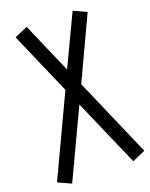

<svg xmlns="http://www.w3.org/2000/svg" viewBox="-206 -1298 1083 1385"><g transform="rotate(-20 335.0 -605.5)"><path d="M669.9 -63.5Q582 -265.6 406.2 -669.9Q480.5 -828.1 627.9 -1143.6Q594.7 -1158.2 529.3 -1189.5Q468.8 -1060.5 346.7 -804.7Q291 -933.6 177.7 -1193.4Q144.5 -1178.7 77.1 -1149.4Q146.5 -990.2 285.2 -670.9Q190.4 -468.8 0 -64.5Q33.2 -48.8 99.6 -18.6Q181.6 -191.4 343.8 -537.1Q418.9 -364.3 569.3 -19.5Q602.5 -34.2 669.9 -63.5Z"/></g></svg>

Font: Hector
Style: bold
Weight: 400
Designer: Cristian Lopez
Version: Version 1.0